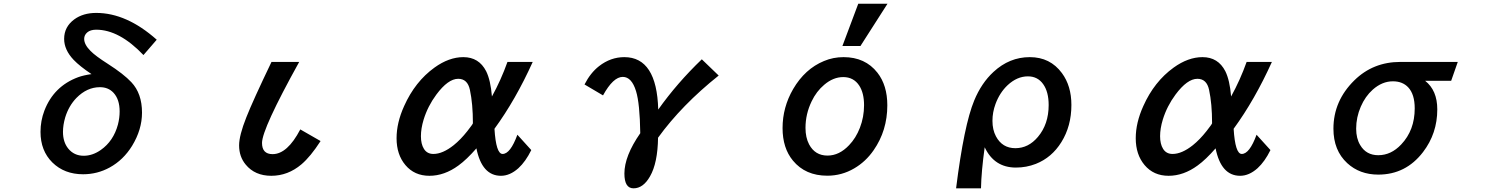

<svg xmlns="http://www.w3.org/2000/svg" viewBox="-20 -900 8040 1039"><path d="M828.1 -685.1 756.3 -602.1Q625.5 -739.3 500.5 -739.3Q469.2 -739.3 452.1 -724.6Q435.5 -710.4 435.5 -689.5Q435.5 -658.7 470.2 -624Q497.1 -596.7 564 -554.2Q649.4 -499.5 690.9 -455.1Q748.5 -394 748.5 -290.5Q748.5 -198.7 694.8 -110.8Q647.5 -34.2 573.7 6.3Q506.8 43 429.7 43Q328.1 43 263.2 -21Q199.2 -84.5 199.2 -186.5Q199.2 -246.1 220.2 -301.3Q271 -433.6 403.3 -482.4Q431.6 -492.7 475.1 -499Q411.6 -541.5 378.4 -576.2Q327.1 -630.4 327.1 -689.5Q327.1 -754.9 382.3 -795.4Q430.2 -830.1 500.5 -830.1Q665 -830.1 828.1 -685.1ZM521 -428.2Q450.7 -428.2 393.6 -370.1Q352.1 -327.1 333 -265.1Q320.8 -223.6 320.8 -186.5Q320.8 -131.3 349.1 -96.2Q380.9 -57.1 433.1 -57.1Q480.5 -57.1 525.4 -88.4Q594.2 -136.7 618.2 -226.1Q627.4 -261.7 627.4 -296.9Q627.4 -361.8 594.7 -397.5Q566.4 -428.2 521 -428.2Z M1714.8 -136.7Q1660.6 -52.7 1611.3 -10.7Q1538.1 51.3 1448.2 51.3Q1359.4 51.3 1309.6 -9.3Q1273.9 -52.2 1273.9 -113.3Q1273.9 -167 1313 -265.1Q1348.6 -355.5 1449.2 -564.9H1599.1Q1397.9 -202.1 1397.9 -126.5Q1397.9 -65.9 1455.1 -65.9Q1535.2 -65.9 1605 -199.7Z M2855 -87.9Q2824.7 -25.9 2785.2 10.3Q2739.3 51.3 2690.9 51.3Q2587.9 51.3 2558.1 -97.2Q2505.4 -36.6 2460.9 -4.4Q2384.8 51.3 2303.7 51.3Q2222.7 51.3 2173.8 -6.8Q2126 -63.5 2126 -151.9Q2126 -235.8 2167 -326.2Q2226.1 -458.5 2331.1 -534.2Q2409.7 -590.8 2487.3 -590.8Q2571.8 -590.8 2610.8 -514.6Q2634.8 -466.3 2642.1 -377.9Q2690.9 -466.3 2726.1 -564.9H2862.8Q2770 -359.4 2655.8 -203.1Q2664.1 -66.9 2699.7 -66.9Q2741.7 -66.9 2779.8 -170.9ZM2539.1 -232.9Q2539.1 -338.4 2522.9 -413.6Q2510.3 -473.6 2459.5 -473.6Q2404.8 -473.6 2341.3 -388.2Q2294.9 -325.7 2272.5 -252.9Q2257.8 -204.6 2257.8 -163.1Q2257.8 -120.6 2273.9 -94.7Q2291 -66.9 2325.2 -66.9Q2375.5 -66.9 2435.1 -114.3Q2472.7 -144.5 2509.3 -190.9Q2539.1 -229 2539.1 -232.9Z M3143.1 -442.9Q3175.3 -505.9 3221.7 -542Q3284.2 -590.8 3358.4 -590.8Q3534.2 -590.8 3542 -307.1Q3643.6 -450.2 3777.8 -579.1L3869.1 -491.2Q3668.9 -331.5 3541 -154.8Q3539.1 -18.1 3497.6 54.2Q3460.9 119.1 3408.2 119.1Q3358.9 119.1 3358.9 39.1Q3358.9 -55.7 3444.8 -179.2Q3442.4 -340.3 3421.9 -406.7Q3398.4 -483.9 3350.1 -483.9Q3298.3 -483.9 3243.2 -383.8Z M4538.6 -650.9 4624.5 -879.9H4782.7L4636.2 -650.9ZM4544.9 -590.8Q4662.1 -590.8 4728 -506.8Q4781.7 -438.5 4781.7 -330.1Q4781.7 -193.4 4707.5 -86.9Q4664.6 -24.9 4602.5 11.2Q4535.2 50.8 4457 50.8Q4338.4 50.8 4271 -30.8Q4214.8 -98.6 4214.8 -207Q4214.8 -319.3 4272 -418Q4335.9 -527.3 4439 -569.8Q4488.8 -590.8 4544.9 -590.8ZM4543 -482.9Q4489.3 -482.9 4440.4 -441.4Q4397.9 -405.8 4372.1 -351.6Q4338.9 -282.7 4338.9 -208Q4338.9 -155.8 4358.4 -118.7Q4390.6 -58.1 4458 -58.1Q4521.5 -58.1 4574.7 -114.3Q4611.8 -152.8 4633.3 -208.5Q4655.8 -266.6 4655.8 -330.6Q4655.8 -396.5 4629.9 -436.5Q4599.6 -482.9 4543 -482.9Z M5153.8 119.1Q5196.8 -223.6 5252 -356.4Q5291 -450.7 5356 -510.7Q5442.4 -590.8 5552.7 -590.8Q5663.1 -590.8 5726.6 -504.4Q5777.8 -435.1 5777.8 -332Q5777.8 -217.8 5723.6 -130.9Q5671.9 -47.4 5585.4 -13.2Q5534.2 6.8 5477.5 6.8Q5360.4 6.8 5308.6 -103Q5290.5 27.3 5288.6 119.1ZM5542.5 -486.8Q5483.9 -486.8 5432.6 -439Q5389.6 -398.4 5367.2 -337.4Q5350.6 -292.5 5350.6 -246.1Q5350.6 -197.8 5369.6 -162.1Q5403.8 -98.1 5474.6 -98.1Q5545.4 -98.1 5596.7 -159.2Q5654.8 -228 5654.8 -331.5Q5654.8 -403.3 5625 -444.8Q5595.2 -486.8 5542.5 -486.8Z M6855 -87.9Q6824.7 -25.9 6785.2 10.3Q6739.3 51.3 6690.9 51.3Q6587.9 51.3 6558.1 -97.2Q6505.4 -36.6 6460.9 -4.4Q6384.8 51.3 6303.7 51.3Q6222.7 51.3 6173.8 -6.8Q6126 -63.5 6126 -151.9Q6126 -235.8 6167 -326.2Q6226.1 -458.5 6331.1 -534.2Q6409.7 -590.8 6487.3 -590.8Q6571.8 -590.8 6610.8 -514.6Q6634.8 -466.3 6642.1 -377.9Q6690.9 -466.3 6726.1 -564.9H6862.8Q6770 -359.4 6655.8 -203.1Q6664.1 -66.9 6699.7 -66.9Q6741.7 -66.9 6779.8 -170.9ZM6539.1 -232.9Q6539.1 -338.4 6522.9 -413.6Q6510.3 -473.6 6459.5 -473.6Q6404.8 -473.6 6341.3 -388.2Q6294.9 -325.7 6272.5 -252.9Q6257.8 -204.6 6257.8 -163.1Q6257.8 -120.6 6273.9 -94.7Q6291 -66.9 6325.2 -66.9Q6375.5 -66.9 6435.1 -114.3Q6472.7 -144.5 6509.3 -190.9Q6539.1 -229 6539.1 -232.9Z M7868.7 -564.9 7833 -462.9H7691.9Q7757.8 -411.1 7757.8 -308.1Q7757.8 -177.7 7680.7 -77.1Q7587.4 44.9 7438.5 44.9Q7337.9 44.9 7270.5 -17.1Q7195.8 -85.9 7195.8 -203.6Q7195.8 -354 7309.1 -465.3Q7410.6 -564.9 7557.6 -564.9ZM7517.6 -460Q7459.5 -460 7408.7 -415Q7367.7 -378.4 7343.8 -322.8Q7318.8 -265.1 7318.8 -203.6Q7318.8 -150.9 7340.8 -114.7Q7373 -60.1 7438.5 -60.1Q7507.8 -60.1 7562.5 -118.2Q7635.7 -195.3 7635.7 -313.5Q7635.7 -389.6 7600.6 -427.2Q7569.8 -460 7517.6 -460Z"/></svg>

Font: FORM UDPGothic
Style: Bold
Weight: 700
Foundry: Pronama LLC
Version: Version 1.051